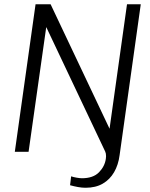

<svg xmlns="http://www.w3.org/2000/svg" viewBox="-20 -717 707 907"><path d="M384 170Q367 170 348 166.5Q329 163 311 158L316 116Q328 120 343 122.5Q358 125 367 125Q420 125 447.5 97Q475 69 480 33Q480 30 480.5 27Q481 24 481 21Q481 7 477 -1L190 -607H201L115 0H50L148 -697H219L506 -91H495L580 -697H645L545 16Q539 62 519 96.5Q499 131 465.5 150.5Q432 170 384 170Z"/></svg>

Font: Hanken Grotesk Light
Style: Italic
Weight: 300
Italic angle: -8°
Designer: Alfredo Marco Pradil
Foundry: Hanken Design Co.
Version: Version 3.013